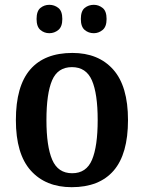

<svg xmlns="http://www.w3.org/2000/svg" viewBox="-20 -768 599 798"><path d="M278 10Q170 10 108 -59Q46 -128 46 -269Q46 -410 105.5 -479Q165 -548 281 -548Q389 -548 450.5 -479Q512 -410 512 -269Q512 -128 452.5 -59Q393 10 278 10ZM280 -48Q339 -48 362.5 -104Q386 -160 386 -269Q386 -379 362 -434Q338 -489 279 -489Q220 -489 196.5 -434Q173 -379 173 -269Q173 -160 197 -104Q221 -48 280 -48ZM370 -630Q348 -630 332 -643.5Q316 -657 316 -689Q316 -722 332 -735Q348 -748 370 -748Q390 -748 406.5 -735Q423 -722 423 -689Q423 -657 406.5 -643.5Q390 -630 370 -630ZM185 -630Q164 -630 148 -643.5Q132 -657 132 -689Q132 -722 148 -735Q164 -748 185 -748Q206 -748 222.5 -735Q239 -722 239 -689Q239 -657 222.5 -643.5Q206 -630 185 -630Z"/></svg>

Font: Noto Serif Tamil SemiCondensed SemiBold
Style: Regular
Weight: 600
Width: 4
Designer: Indian Type Foundry, Tom Grace, and the Monotype Design Team
Foundry: Monotype Imaging Inc.
Version: Version 2.004; ttfautohint (v1.8.4.7-5d5b)